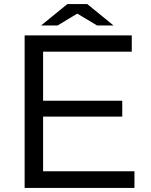

<svg xmlns="http://www.w3.org/2000/svg" viewBox="-20 -899 740 944"><path d="M311 -878.9H409.2L538.1 -773.9H457L359.9 -832L263.2 -773.9H182.1ZM101.1 -725.1H627.9V-645H191.9V-403.8H581.1V-325.7H191.9V-57.1H641.1V24.9H101.1Z"/></svg>

Font: FORM UDPGothic
Style: Regular
Weight: 400
Foundry: Pronama LLC
Version: Version 1.05101